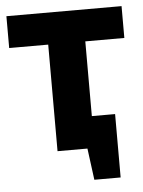

<svg xmlns="http://www.w3.org/2000/svg" viewBox="-48 -539 513 691"><g transform="rotate(-5 209.0 -193.0)"><path d="M142 -385H1V-500H417V-385H276V-115H360V114H265L250 0H142Z"/></g></svg>

Font: PTSans
Style: Bold
Weight: 700
Designer: A.Korolkova, O.Umpeleva, V.Yefimov
Foundry: ParaType Ltd
Version: Version 2.003W OFL